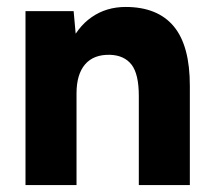

<svg xmlns="http://www.w3.org/2000/svg" viewBox="-20 -532 611 552"><path d="M53.3 -500H191.7L200 -408V0H53.3ZM379.1 -256H525.8V0H379.1ZM296.8 -374.4Q249.7 -375.8 224.8 -347.2Q200 -318.5 200 -263.5H154.3Q154.3 -341.3 177.7 -397.3Q201.1 -453.2 243.4 -482.6Q285.7 -512 341.1 -512Q433.1 -512 479.6 -456.2Q526.1 -400.4 525.8 -284.1V-256H379.1Q379.1 -319 358.3 -346Q337.5 -372.9 296.8 -374.4Z"/></svg>

Font: Oak Sans Light
Style: Regular
Weight: 400
Designer: Erik Kennedy, Walven
Foundry: Erik Kennedy, Walven
Version: Version 1.100;Glyphs 3.1.2 (3151)